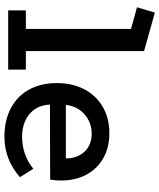

<svg xmlns="http://www.w3.org/2000/svg" viewBox="54 -758 721 869"><g transform="rotate(90 414.5 -323.5)"><path d="M27 0V-80H111V-556L13 -583L37 -664L211 -615V-80H295V0Z M782 -53Q740 -17 694.5 0Q649 17 599 17Q525 17 470 -12Q415 -41 385.5 -94.5Q356 -148 356 -220Q356 -291 384 -344.5Q412 -398 463.5 -428Q515 -458 582 -458Q648 -458 696 -430.5Q744 -403 770.5 -354Q797 -305 797 -239Q797 -228 796 -215Q795 -202 793 -190L453 -189Q456 -145 476.5 -117.5Q497 -90 528.5 -76.5Q560 -63 597 -63Q640 -63 677 -76Q714 -89 744 -114ZM697 -261Q697 -313 666.5 -345.5Q636 -378 584 -378Q535 -378 497.5 -345.5Q460 -313 455 -261Z"/></g></svg>

Font: Podkova SemiBold
Style: Regular
Weight: 600
Designer: Ilya Yudin
Foundry: Cyreal (www.cyreal.org)
Version: Version 2.103